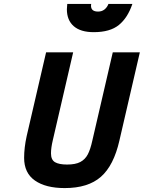

<svg xmlns="http://www.w3.org/2000/svg" viewBox="-20 -947 733 979"><path d="M321 -900Q321 -909 323 -927H445L444 -918Q444 -888 480 -888Q499 -888 512.5 -898.5Q526 -909 533 -927H655Q631 -856 586 -819.5Q541 -783 458 -783Q391 -783 356 -813.5Q321 -844 321 -900ZM103 -142Q103 -194 116 -253L215 -680H353L249 -231Q240 -193 240 -165Q240 -132 260.5 -120Q281 -108 322 -108Q365 -108 389.5 -121Q414 -134 427.5 -159.5Q441 -185 451 -231L555 -680H693L589 -231Q560 -103 494.5 -45.5Q429 12 310 12Q213 12 158 -26.5Q103 -65 103 -142Z"/></svg>

Font: Cairo
Style: Bold Italic
Weight: 700
Italic angle: -13°
Designer: Mohamed Gaber, Accademia di Belle Arti di Urbino and others
Foundry: Kief Type Foundry, Accademia di Belle Arti di Urbino and others
Version: Version 3.011